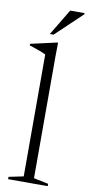

<svg xmlns="http://www.w3.org/2000/svg" viewBox="-99 -928 449 967"><g transform="rotate(10 126.0 -445.0)"><path d="M145 -27.5 220 -12V0H17.5V-12L92.5 -27.5V-651Q86 -654.5 73.8 -659.5Q61.5 -664.5 44.5 -670.2Q27.5 -676 8 -682.5V-690.5L141 -720.5H146L145 -655ZM97.5 -756.5 178 -890.5H251.5V-884.5L116.5 -756.5Z"/></g></svg>

Font: Newsreader 36pt Light
Style: Regular
Weight: 300
Designer: Hugues Gentile
Foundry: Production Type
Version: Version 1.003